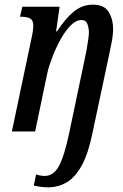

<svg xmlns="http://www.w3.org/2000/svg" viewBox="-20 -565 528 825"><path d="M191 240Q175 240 157 238Q139 236 125 232L135 185Q141 187 152 189Q163 191 172 191Q210 191 233 149Q256 107 277 8L344 -311Q348 -328 352 -350.5Q356 -373 359 -394Q362 -415 362 -426Q362 -444 355.5 -461.5Q349 -479 330 -479Q307 -479 284 -456Q261 -433 241 -397Q221 -361 206 -322.5Q191 -284 184 -254L131 0H31L115 -399Q123 -434 123 -455Q123 -478 109.5 -485.5Q96 -493 72 -493H66L76 -536H236L221 -430H225Q261 -486 297.5 -515.5Q334 -545 379 -545Q428 -545 447 -513.5Q466 -482 466 -442Q466 -415 459.5 -382Q453 -349 447 -321L377 8Q359 96 331 146.5Q303 197 267.5 218Q232 239 191 240Z"/></svg>

Font: Noto Serif ExtraCondensed Medium
Style: Italic
Weight: 500
Width: 2
Italic angle: -12°
Designer: Monotype Design Team
Foundry: Monotype Imaging Inc.
Version: Version 2.013; ttfautohint (v1.8.4.7-5d5b)